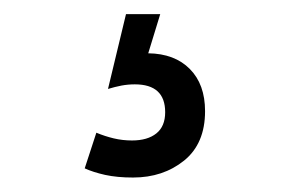

<svg xmlns="http://www.w3.org/2000/svg" viewBox="-20 -20 411 272"><path d="M270.5 137.5Q270.5 183.5 240.8 207.5Q211 231.5 168.5 231.5Q146 231.5 129 227.8Q112 224 100 218.5L116.5 168Q128.5 173 141 176Q153.5 179 167 179Q189 179 201.5 169Q214 159 214 139Q214 99.5 171 99.5Q161.5 99.5 152.2 101.2Q143 103 133 106L158.5 0H207L190 55.5Q227.5 56 249 77.8Q270.5 99.5 270.5 137.5Z"/></svg>

Font: Cabin Condensed Medium
Style: Regular
Weight: 500
Width: 3
Designer: Pablo Impallari
Foundry: Pablo Impallari. http://www.impallari.com Igino Marini. http://www.ikern.com
Version: Version 3.001; ttfautohint (v1.8.3)